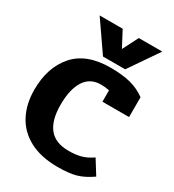

<svg xmlns="http://www.w3.org/2000/svg" viewBox="-215 -1020 1044 1155"><g transform="rotate(30 307.0 -443.0)"><path d="M132 -901H292L349 -793L404 -901H567L427 -697H273ZM15 -318Q15 -473 97.5 -567.5Q180 -662 347 -662Q431 -662 487.5 -647Q544 -632 591 -598V-460H406V-539Q380 -545 347 -545Q273 -545 235 -485.5Q197 -426 197 -318Q197 -212 240.5 -157Q284 -102 378 -102Q425 -102 462 -112Q499 -122 538 -149L599 -51Q543 -12 494.5 1.5Q446 15 368 15Q252 15 173 -27Q94 -69 54.5 -144Q15 -219 15 -318Z"/></g></svg>

Font: Pridi
Style: Bold
Weight: 700
Designer: Katatrad Team
Foundry: CadsonDemak
Version: Version 1.001